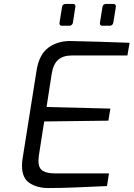

<svg xmlns="http://www.w3.org/2000/svg" viewBox="-20 -943 674 969"><path d="M91 -107Q91 -124 94 -143L165 -590Q178 -668 223.5 -702Q269 -736 334 -736Q478 -733 634 -727L623 -663H342Q299 -663 274 -641.5Q249 -620 241 -571L215 -403L537 -395L527 -334L203 -330L176 -157Q174 -139 174 -132Q174 -95 195 -81.5Q216 -68 256 -68H530L520 -4L452 -1Q432 0 360 3Q288 6 223 6Q168 6 129.5 -19Q91 -44 91 -107ZM280 -826 293 -907Q295 -923 311 -923H348Q361 -923 361 -910Q361 -915 348 -829Q347 -822 342 -817.5Q337 -813 330 -813H293Q280 -813 280 -826ZM484 -826 497 -907Q499 -923 516 -923H552Q565 -923 565 -910L552 -829Q551 -822 546 -817.5Q541 -813 534 -813H497Q484 -813 484 -826Z"/></svg>

Font: Exo
Style: Italic
Weight: 400
Italic angle: -9°
Designer: Natanael Gama
Foundry: Natanael Gama
Version: Version 1.500; ttfautohint (v1.6)